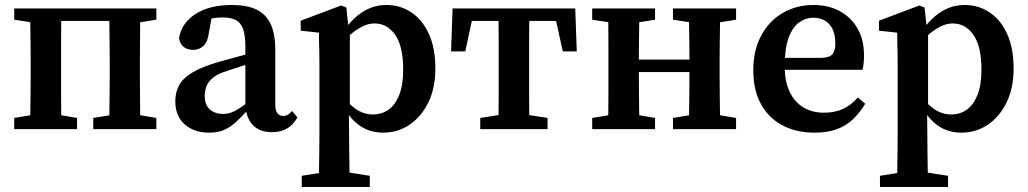

<svg xmlns="http://www.w3.org/2000/svg" viewBox="-20 -518 4123 770"><path d="M100 0Q101 -26 101.5 -63Q102 -100 102.5 -140Q103 -180 103 -213V-272Q103 -304 102.5 -344Q102 -384 101.5 -422Q101 -460 100 -484H227Q226 -460 225.5 -422Q225 -384 225 -344Q225 -304 225 -272V-213Q225 -180 225 -140Q225 -100 225.5 -63Q226 -26 227 0ZM417 0Q418 -26 418.5 -63Q419 -100 419.5 -140Q420 -180 420 -213V-272Q420 -304 419.5 -344Q419 -384 418.5 -422Q418 -460 417 -484H543Q542 -460 542 -422Q542 -384 541.5 -344Q541 -304 541 -272V-213Q541 -180 541.5 -140Q542 -100 542 -63Q542 -26 543 0ZM37 0V-45L141 -62H190L289 -45V0ZM354 0V-45L458 -62H506L607 -45V0ZM37 -439V-484H161V-423H141ZM482 -423V-484H607V-439L506 -423ZM172 -434V-484H472V-434Z M817 14Q760 14 721.5 -18.5Q683 -51 683 -113Q683 -147 698 -175.5Q713 -204 752 -227.5Q791 -251 862 -271Q888 -278 914.5 -285.5Q941 -293 967.5 -300Q994 -307 1021 -314V-275Q987 -265 954.5 -254.5Q922 -244 892 -234Q855 -223 835 -207Q815 -191 808 -172Q801 -153 801 -133Q801 -97 822 -79Q843 -61 874 -61Q892 -61 908 -67Q924 -73 945 -87Q966 -101 997 -125L1007 -73H970Q946 -46 924 -26.5Q902 -7 877.5 3.5Q853 14 817 14ZM1070 12Q1023 12 996 -14.5Q969 -41 965 -89L964 -92V-331Q964 -376 955 -401.5Q946 -427 926 -437.5Q906 -448 873 -448Q854 -448 832 -444.5Q810 -441 781 -431L833 -469L818 -389Q814 -352 797 -335Q780 -318 756 -318Q731 -318 716.5 -330Q702 -342 698 -364Q707 -425 763.5 -461.5Q820 -498 911 -498Q970 -498 1008 -480Q1046 -462 1065 -422.5Q1084 -383 1084 -318V-99Q1084 -75 1092.5 -64Q1101 -53 1115 -53Q1126 -53 1134.5 -58Q1143 -63 1151 -73L1173 -47Q1155 -16 1130 -2Q1105 12 1070 12Z M1190 232V187L1296 170H1353L1463 187V232ZM1259 232Q1259 194 1259.5 157.5Q1260 121 1260.5 86.5Q1261 52 1261 18V-265Q1261 -292 1260.5 -311.5Q1260 -331 1259.5 -349Q1259 -367 1259 -387L1186 -395V-435L1348 -496L1369 -488L1378 -403L1383 -396V-83L1379 -75L1380 20Q1380 52 1380.5 87Q1381 122 1381.5 158Q1382 194 1383 232ZM1517 14Q1484 14 1456 3.5Q1428 -7 1404.5 -28.5Q1381 -50 1361 -84H1332L1340 -149Q1374 -104 1406 -81.5Q1438 -59 1476 -59Q1511 -59 1538 -78Q1565 -97 1581 -137Q1597 -177 1597 -239Q1597 -332 1565 -378Q1533 -424 1482 -424Q1458 -424 1434.5 -412.5Q1411 -401 1387 -381Q1363 -361 1336 -334L1329 -398H1361Q1385 -431 1411 -453Q1437 -475 1466.5 -486.5Q1496 -498 1530 -498Q1585 -498 1629.5 -468.5Q1674 -439 1700 -382Q1726 -325 1726 -244Q1726 -164 1697.5 -106.5Q1669 -49 1622 -17.5Q1575 14 1517 14Z M1789 -312 1795 -484H2287L2293 -312H2237L2200 -480L2255 -434H1827L1882 -480L1846 -312ZM1906 0V-45L2014 -62H2068L2176 -45V0ZM1978 0Q1979 -25 1979.5 -62.5Q1980 -100 1980 -140Q1980 -180 1980 -213V-272Q1980 -304 1980 -344Q1980 -384 1979.5 -422Q1979 -460 1978 -484H2104Q2103 -460 2102.5 -422Q2102 -384 2102 -344Q2102 -304 2102 -272V-213Q2102 -180 2102 -140Q2102 -100 2102.5 -62.5Q2103 -25 2104 0Z M2418 0Q2419 -25 2419.5 -62.5Q2420 -100 2420 -140Q2420 -180 2420 -213V-272Q2420 -304 2420 -344Q2420 -384 2419.5 -422Q2419 -460 2418 -484H2545Q2544 -460 2543.5 -422Q2543 -384 2542.5 -344Q2542 -304 2542 -272V-237Q2542 -192 2542.5 -147Q2543 -102 2543.5 -63.5Q2544 -25 2545 0ZM2742 0Q2743 -26 2743.5 -64Q2744 -102 2744.5 -147Q2745 -192 2745 -237V-272Q2745 -304 2744.5 -344Q2744 -384 2743.5 -422Q2743 -460 2742 -484H2869Q2868 -460 2867.5 -422Q2867 -384 2866.5 -344Q2866 -304 2866 -272V-213Q2866 -180 2866.5 -140Q2867 -100 2867.5 -63Q2868 -26 2869 0ZM2355 0V-45L2459 -62H2507L2607 -45V0ZM2355 -439V-484H2607V-439L2507 -423H2459ZM2679 0V-45L2783 -62H2832L2932 -45V0ZM2679 -439V-484H2932V-439L2832 -423H2783ZM2489 -229V-279H2797V-229Z M3247 14Q3173 14 3117.5 -15.5Q3062 -45 3031.5 -101Q3001 -157 3001 -237Q3001 -316 3032.5 -375Q3064 -434 3119 -466Q3174 -498 3242 -498Q3303 -498 3348.5 -473Q3394 -448 3419.5 -403Q3445 -358 3445 -296Q3445 -279 3443.5 -264Q3442 -249 3439 -238H3061V-286H3277Q3310 -288 3320 -302.5Q3330 -317 3330 -342Q3330 -378 3319 -401Q3308 -424 3288 -435.5Q3268 -447 3241 -447Q3212 -447 3185.5 -428.5Q3159 -410 3143 -367.5Q3127 -325 3127 -252Q3127 -191 3147 -149.5Q3167 -108 3202.5 -87Q3238 -66 3284 -66Q3329 -66 3361.5 -81.5Q3394 -97 3420 -127L3450 -102Q3429 -67 3401.5 -40.5Q3374 -14 3336.5 0Q3299 14 3247 14Z M3509 232V187L3615 170H3672L3782 187V232ZM3578 232Q3578 194 3578.5 157.5Q3579 121 3579.5 86.5Q3580 52 3580 18V-265Q3580 -292 3579.5 -311.5Q3579 -331 3578.5 -349Q3578 -367 3578 -387L3505 -395V-435L3667 -496L3688 -488L3697 -403L3702 -396V-83L3698 -75L3699 20Q3699 52 3699.5 87Q3700 122 3700.5 158Q3701 194 3702 232ZM3836 14Q3803 14 3775 3.5Q3747 -7 3723.5 -28.5Q3700 -50 3680 -84H3651L3659 -149Q3693 -104 3725 -81.5Q3757 -59 3795 -59Q3830 -59 3857 -78Q3884 -97 3900 -137Q3916 -177 3916 -239Q3916 -332 3884 -378Q3852 -424 3801 -424Q3777 -424 3753.5 -412.5Q3730 -401 3706 -381Q3682 -361 3655 -334L3648 -398H3680Q3704 -431 3730 -453Q3756 -475 3785.5 -486.5Q3815 -498 3849 -498Q3904 -498 3948.5 -468.5Q3993 -439 4019 -382Q4045 -325 4045 -244Q4045 -164 4016.5 -106.5Q3988 -49 3941 -17.5Q3894 14 3836 14Z"/></svg>

Font: Source Serif 4 18pt SemiBold
Style: Regular
Weight: 600
Designer: Frank Grießhammer
Foundry: Adobe Systems Incorporated
Version: Version 4.004;hotconv 1.0.116;makeotfexe 2.5.65601